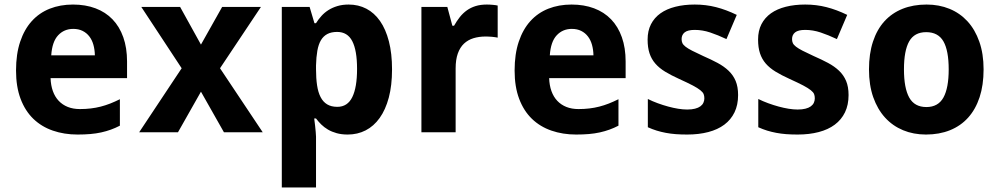

<svg xmlns="http://www.w3.org/2000/svg" viewBox="-20 -576 4353 836"><path d="M298.8 -450.2Q259.3 -450.2 233.2 -422.4Q207 -394.5 203.1 -335H393.1Q392.6 -359.9 386.7 -380.9Q380.9 -401.9 369.1 -417.2Q357.4 -432.6 339.8 -441.4Q322.3 -450.2 298.8 -450.2ZM317.9 9.8Q259.3 9.8 210 -7.3Q160.6 -24.4 125 -58.8Q89.4 -93.3 69.6 -145.8Q49.8 -198.2 49.8 -269Q49.8 -340.8 67.9 -394.5Q85.9 -448.2 118.4 -484.1Q150.9 -520 196.5 -538.1Q242.2 -556.2 297.9 -556.2Q352.1 -556.2 395.8 -539.8Q439.5 -523.4 470 -491.7Q500.5 -460 516.8 -413.8Q533.2 -367.7 533.2 -308.1V-235.8H200.2Q201.2 -204.6 210.2 -179.4Q219.2 -154.3 235.6 -137Q252 -119.6 275.1 -110.4Q298.3 -101.1 328.1 -101.1Q353 -101.1 375.2 -103.8Q397.5 -106.4 418.5 -111.8Q439.5 -117.2 460 -125.2Q480.5 -133.3 502 -144V-28.8Q482.4 -18.6 462.6 -11.5Q442.9 -4.4 420.9 0.5Q398.9 5.4 373.5 7.6Q348.1 9.8 317.9 9.8Z M771 -278.8 595.2 -545.9H764.2L855 -381.8L947.3 -545.9H1116.2L938 -278.8L1124 0H955.1L855 -176.8L754.9 0H585.9Z M1494.1 9.8Q1467.3 9.8 1446 3.9Q1424.8 -2 1408.2 -11.7Q1391.6 -21.5 1378.9 -33.9Q1366.2 -46.4 1356 -60.1H1348.1Q1350.1 -43 1352.1 -27.8Q1353.5 -15.1 1354.7 -1.7Q1356 11.7 1356 19V240.2H1207V-545.9H1328.1L1349.1 -475.1H1356Q1366.2 -491.7 1379.4 -506.3Q1392.6 -521 1409.9 -532Q1427.2 -543 1449.2 -549.6Q1471.2 -556.2 1498 -556.2Q1540.5 -556.2 1575.2 -538.1Q1609.9 -520 1634.8 -484.4Q1659.7 -448.7 1673.3 -396Q1687 -343.3 1687 -273.9Q1687 -204.1 1672.9 -151.1Q1658.7 -98.1 1633.1 -62.3Q1607.4 -26.4 1572 -8.3Q1536.6 9.8 1494.1 9.8ZM1447.8 -437Q1422.9 -437 1405.5 -428Q1388.2 -418.9 1377.4 -400.9Q1366.7 -382.8 1361.8 -355.2Q1356.9 -327.6 1356 -291V-274.9Q1356 -235.4 1360.6 -204.6Q1365.2 -173.8 1376 -153.1Q1386.7 -132.3 1404.5 -121.6Q1422.4 -110.8 1448.7 -110.8Q1493.2 -110.8 1513.9 -153.1Q1534.7 -195.3 1534.7 -275.9Q1534.7 -356.4 1513.9 -396.7Q1493.2 -437 1447.8 -437Z M2099.6 -556.2Q2105.5 -556.2 2112.5 -555.9Q2119.6 -555.7 2126.2 -554.9Q2132.8 -554.2 2138.4 -553.5Q2144 -552.7 2147 -551.8V-412.1Q2143.1 -413.1 2136.2 -414.1Q2129.4 -415 2121.8 -415.8Q2114.3 -416.5 2106.9 -416.7Q2099.6 -417 2094.7 -417Q2065.9 -417 2041.7 -409.7Q2017.6 -402.3 2000.2 -386Q1982.9 -369.6 1973.4 -343Q1963.9 -316.4 1963.9 -277.8V0H1814.9V-545.9H1927.7L1949.7 -463.9H1957Q1968.8 -484.9 1982.4 -502Q1996.1 -519 2012.9 -531Q2029.8 -543 2051 -549.6Q2072.3 -556.2 2099.6 -556.2Z M2469.7 -450.2Q2430.2 -450.2 2404.1 -422.4Q2377.9 -394.5 2374 -335H2564Q2563.5 -359.9 2557.6 -380.9Q2551.8 -401.9 2540 -417.2Q2528.3 -432.6 2510.7 -441.4Q2493.2 -450.2 2469.7 -450.2ZM2488.8 9.8Q2430.2 9.8 2380.9 -7.3Q2331.5 -24.4 2295.9 -58.8Q2260.3 -93.3 2240.5 -145.8Q2220.7 -198.2 2220.7 -269Q2220.7 -340.8 2238.8 -394.5Q2256.8 -448.2 2289.3 -484.1Q2321.8 -520 2367.4 -538.1Q2413.1 -556.2 2468.8 -556.2Q2522.9 -556.2 2566.7 -539.8Q2610.4 -523.4 2640.9 -491.7Q2671.4 -460 2687.7 -413.8Q2704.1 -367.7 2704.1 -308.1V-235.8H2371.1Q2372.1 -204.6 2381.1 -179.4Q2390.1 -154.3 2406.5 -137Q2422.9 -119.6 2446 -110.4Q2469.2 -101.1 2499 -101.1Q2523.9 -101.1 2546.1 -103.8Q2568.4 -106.4 2589.4 -111.8Q2610.4 -117.2 2630.9 -125.2Q2651.4 -133.3 2672.9 -144V-28.8Q2653.3 -18.6 2633.5 -11.5Q2613.8 -4.4 2591.8 0.5Q2569.8 5.4 2544.4 7.6Q2519 9.8 2488.8 9.8Z M3193.8 -162.1Q3193.8 -119.1 3178.2 -86.9Q3162.6 -54.7 3133.8 -33.2Q3105 -11.7 3064 -1Q3022.9 9.8 2972.2 9.8Q2945.3 9.8 2922.4 8.1Q2899.4 6.3 2878.9 2.4Q2858.4 -1.5 2839.4 -7.3Q2820.3 -13.2 2800.8 -22V-145Q2821.3 -134.8 2844 -126.5Q2866.7 -118.2 2889.2 -112.1Q2911.6 -106 2932.9 -102.5Q2954.1 -99.1 2972.2 -99.1Q2992.2 -99.1 3006.3 -102.8Q3020.5 -106.4 3029.5 -113Q3038.6 -119.6 3042.7 -128.7Q3046.9 -137.7 3046.9 -147.9Q3046.9 -158.2 3043.7 -166.3Q3040.5 -174.3 3029.3 -183.3Q3018.1 -192.4 2996.3 -203.9Q2974.6 -215.3 2938 -231.9Q2902.3 -248 2876.2 -263.9Q2850.1 -279.8 2833.3 -299.3Q2816.4 -318.8 2808.1 -344Q2799.8 -369.1 2799.8 -403.8Q2799.8 -441.9 2814.5 -470.5Q2829.1 -499 2856 -518.1Q2882.8 -537.1 2920.7 -546.6Q2958.5 -556.2 3004.9 -556.2Q3053.7 -556.2 3097.7 -544.9Q3141.6 -533.7 3188 -511.2L3143.1 -405.8Q3106 -423.3 3072.3 -434.6Q3038.6 -445.8 3004.9 -445.8Q2974.6 -445.8 2961.2 -435.1Q2947.8 -424.3 2947.8 -405.8Q2947.8 -396 2951.2 -388.4Q2954.6 -380.9 2964.8 -372.8Q2975.1 -364.7 2993.7 -355.2Q3012.2 -345.7 3042 -332Q3076.7 -316.9 3104.5 -302Q3132.3 -287.1 3152.3 -268.1Q3172.4 -249 3183.1 -223.6Q3193.8 -198.2 3193.8 -162.1Z M3674.8 -162.1Q3674.8 -119.1 3659.2 -86.9Q3643.6 -54.7 3614.7 -33.2Q3585.9 -11.7 3544.9 -1Q3503.9 9.8 3453.1 9.8Q3426.3 9.8 3403.3 8.1Q3380.4 6.3 3359.9 2.4Q3339.4 -1.5 3320.3 -7.3Q3301.3 -13.2 3281.7 -22V-145Q3302.2 -134.8 3325 -126.5Q3347.7 -118.2 3370.1 -112.1Q3392.6 -106 3413.8 -102.5Q3435.1 -99.1 3453.1 -99.1Q3473.1 -99.1 3487.3 -102.8Q3501.5 -106.4 3510.5 -113Q3519.5 -119.6 3523.7 -128.7Q3527.8 -137.7 3527.8 -147.9Q3527.8 -158.2 3524.7 -166.3Q3521.5 -174.3 3510.3 -183.3Q3499 -192.4 3477.3 -203.9Q3455.6 -215.3 3418.9 -231.9Q3383.3 -248 3357.2 -263.9Q3331.1 -279.8 3314.2 -299.3Q3297.4 -318.8 3289.1 -344Q3280.8 -369.1 3280.8 -403.8Q3280.8 -441.9 3295.4 -470.5Q3310.1 -499 3336.9 -518.1Q3363.8 -537.1 3401.6 -546.6Q3439.5 -556.2 3485.8 -556.2Q3534.7 -556.2 3578.6 -544.9Q3622.6 -533.7 3668.9 -511.2L3624 -405.8Q3586.9 -423.3 3553.2 -434.6Q3519.5 -445.8 3485.8 -445.8Q3455.6 -445.8 3442.1 -435.1Q3428.7 -424.3 3428.7 -405.8Q3428.7 -396 3432.1 -388.4Q3435.5 -380.9 3445.8 -372.8Q3456.1 -364.7 3474.6 -355.2Q3493.2 -345.7 3522.9 -332Q3557.6 -316.9 3585.4 -302Q3613.3 -287.1 3633.3 -268.1Q3653.3 -249 3664.1 -223.6Q3674.8 -198.2 3674.8 -162.1Z M3916 -273.9Q3916 -192.4 3939 -151.1Q3961.9 -109.9 4013.7 -109.9Q4064.9 -109.9 4087.9 -151.4Q4110.8 -192.9 4110.8 -273.9Q4110.8 -355.5 4087.9 -395.8Q4064.9 -436 4012.7 -436Q3961.4 -436 3938.7 -395.8Q3916 -355.5 3916 -273.9ZM4262.7 -273.9Q4262.7 -205.6 4245.4 -152.8Q4228 -100.1 4195.6 -64Q4163.1 -27.8 4116.5 -9Q4069.8 9.8 4011.7 9.8Q3957.5 9.8 3912.1 -9Q3866.7 -27.8 3833.7 -64Q3800.8 -100.1 3782.2 -152.8Q3763.7 -205.6 3763.7 -273.9Q3763.7 -341.8 3781 -394.5Q3798.3 -447.3 3830.8 -483.2Q3863.3 -519 3909.7 -537.6Q3956.1 -556.2 4014.6 -556.2Q4068.8 -556.2 4114.3 -537.6Q4159.7 -519 4192.6 -483.2Q4225.6 -447.3 4244.1 -394.5Q4262.7 -341.8 4262.7 -273.9Z"/></svg>

Font: Droid Sans
Style: Bold
Weight: 700
Foundry: Ascender Corporation
Version: Version 1.00 build 112